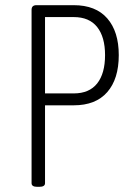

<svg xmlns="http://www.w3.org/2000/svg" viewBox="-20 -720 515 742"><path d="M124 2Q102 2 102 -12V-682Q102 -700 121 -700H265Q350 -700 394.5 -649Q439 -598 439 -507Q439 -415 394.5 -364Q350 -313 265 -313H154V-12Q154 2 132 2ZM154 -359H265Q325 -359 355.5 -397.5Q386 -436 386 -507Q386 -577 355.5 -615.5Q325 -654 265 -654H154Z"/></svg>

Font: Asap Condensed ExtraLight
Style: Regular
Weight: 200
Width: 3
Designer: Pablo Cosgaya
Foundry: Omnibus-Type
Version: Version 3.001; ttfautohint (v1.8.4.7-5d5b)